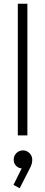

<svg xmlns="http://www.w3.org/2000/svg" viewBox="-20 -722 241 1024"><path d="M75 0V-702H126V0ZM85 282 52 264 103 161 123 157Q120 165 113.5 170.5Q107 176 97 176Q80 176 66.5 163Q53 150 53 130Q53 109 67.5 94.5Q82 80 103 80Q122 80 137 94.5Q152 109 152 130Q152 139 149.5 150.5Q147 162 137 180Z"/></svg>

Font: Outfit Thin ExtraLight
Style: Regular
Weight: 250
Version: Version 1.100;gftools[0.9.27]